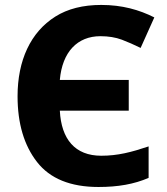

<svg xmlns="http://www.w3.org/2000/svg" viewBox="-20 -744 673 774"><path d="M384.8 -598.1C417.5 -598.1 446.3 -593.3 471.2 -584C495.6 -574.7 521 -563.5 546.9 -550.8L602.1 -673.8C541 -704.6 472.2 -724.1 388.2 -724.1C314.5 -724.1 252.9 -708.5 203.1 -677.2C103 -614.3 50.8 -500 50.8 -356C50.8 -246.1 77.1 -157.7 129.4 -90.8C181.6 -23.9 264.2 9.8 377 9.8C455.6 9.8 520.5 -1.5 579.1 -26.9V-153.8C509.3 -130.4 454.6 -116.2 388.2 -116.2C282.2 -116.2 227.1 -183.1 221.2 -297.9H499V-421.9H221.2C231 -534.7 292 -598.1 384.8 -598.1Z"/></svg>

Font: Avrile Sans
Style: Bold
Weight: 700
Designer: Monotype Design Team, Google (font), Stefan Peev (BGR Cyrillic), Cristiano Sobral (main changes)
Foundry: The Avrile Sans Project Authors
Version: Version 3.110